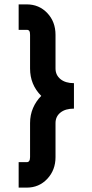

<svg xmlns="http://www.w3.org/2000/svg" viewBox="-20 -799 421 875"><path d="M233 -238V-83Q233 -24 195.5 16Q158 56 102 56H65V-60H102Q117 -60 117 -83V-238Q117 -275 130.5 -306.5Q144 -338 168 -362Q117 -413 117 -487V-640Q117 -653 113.5 -658Q110 -663 102 -663H65V-779H102Q158 -779 195.5 -739.5Q233 -700 233 -640V-487Q233 -457 255.5 -438.5Q278 -420 317 -420V-304Q278 -304 255.5 -286Q233 -268 233 -238Z"/></svg>

Font: SUITE ExtraBold
Style: Regular
Weight: 800
Designer: Sun
Foundry: Sun
Version: Version 2.040